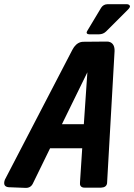

<svg xmlns="http://www.w3.org/2000/svg" viewBox="-40 -907 648 928"><path d="M573.2 -886.7Q579.1 -886.7 583.5 -883.8Q594.2 -876.5 580.1 -862.3L472.7 -754.9Q459 -741.7 439.5 -741.2H391.6Q387.7 -741.2 384.8 -742.2Q374.5 -746.1 381.8 -757.8L449.2 -870.1Q460 -886.2 479.5 -886.7ZM259.3 -306.6H365.2L382.3 -557.6ZM202.1 -190.4 118.2 -18.6Q106.9 2.9 81.1 1L4.9 -2Q4.4 -2 2.9 -2Q-28.3 -4.4 -16.6 -38.1L309.6 -666Q313 -672.9 317.9 -679.7Q336.9 -705.1 363.3 -705.1L475.6 -706.1Q484.9 -706.5 492.7 -703.1Q515.1 -692.9 513.7 -659.2L477.5 -21.5Q474.6 -1 448.2 0H369.1Q365.7 0 362.3 -0.5Q343.8 -4.4 346.7 -26.4L357.4 -190.4Z"/></svg>

Font: Allan
Style: Bold
Weight: 500
Italic angle: -14.3°
Version: Version 1.002